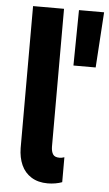

<svg xmlns="http://www.w3.org/2000/svg" viewBox="-54 -788 473 832"><g transform="rotate(5 182.5 -372.0)"><path d="M55.7 -134.8V-752H190.4V-151.4Q190.9 -130.9 198.5 -119.1Q206.1 -107.4 226.6 -107.4Q237.3 -107.4 248 -111.3V-2.9Q235.4 2 218.8 4.9Q202.1 7.8 185.5 7.8Q143.6 7.8 114.3 -10.5Q85 -28.8 70.6 -61Q56.2 -93.3 55.7 -134.8ZM255.4 -752H364.7L349.1 -510.7H252.4Z"/></g></svg>

Font: Reddit Sans Strawberry
Style: Bold
Weight: 700
Designer: Stephen Hutchings
Foundry: Reddit
Version: Version 1.013